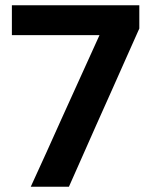

<svg xmlns="http://www.w3.org/2000/svg" viewBox="-20 -707 582 727"><path d="M96.5 0Q126 -64.5 155.5 -129.2Q185 -194 213 -257L303 -455.5Q319.5 -492 336 -528.2Q352.5 -564.5 369 -601L394.5 -574H261.5Q203 -574 143.8 -574Q84.5 -574 25 -574V-687H507.5V-599Q481 -540 456 -483.5Q431 -427 404 -366.5L344.5 -233.5Q319 -175.5 293 -117.2Q267 -59 241 0Z"/></svg>

Font: Commissioner Thin SemiBold
Style: Regular
Weight: 600
Version: Version 1.000